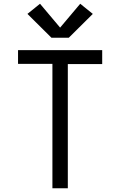

<svg xmlns="http://www.w3.org/2000/svg" viewBox="-20 -1002 640 1022"><path d="M259 0V-662H76V-735H524V-661H341V0ZM346 -801H254L126 -928L193 -982L300 -855L407 -982L474 -928Z"/></svg>

Font: Iosevka Custom Extended
Style: Regular
Weight: 400
Width: 7
Monospace: yes
Designer: Belleve Invis
Foundry: Belleve Invis
Version: Version 11.2.4; ttfautohint (v1.8.4)